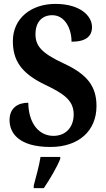

<svg xmlns="http://www.w3.org/2000/svg" viewBox="-20 -744 546 985"><path d="M239 10C382 10 475 -71 475 -200C475 -300 429 -362 308 -418C189 -473 162 -511 162 -569C162 -631 196 -666 248 -666C314 -666 347 -596 347 -530C422 -530 452 -559 452 -605C452 -663 391 -724 264 -724C141 -724 46 -651 46 -533C46 -434 89 -368 210 -310C306 -264 358 -230 358 -157C358 -94 320 -47 254 -47C185 -47 127 -104 125 -217C74 -217 29 -192 29 -128C29 -61 77 10 239 10ZM153 208V221H205C234 178 273 113 289 71V61H188C181 106 164 167 153 208Z"/></svg>

Font: Noto Serif Ethiopic Condensed
Style: Bold
Weight: 700
Width: 3
Designer: Monotype Design Team
Foundry: Monotype Imaging Inc.
Version: Version 2.102